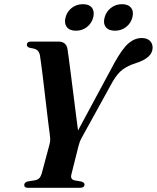

<svg xmlns="http://www.w3.org/2000/svg" viewBox="-20 -899 750 919"><path d="M384.5 -16Q384.5 0 361.5 0H114Q96 0 96 -14Q96 -25.5 112.5 -30.5L146.5 -36Q161 -38.5 168.2 -46.5Q175.5 -54.5 179.5 -68L217.5 -210Q221 -223 220.2 -235.8Q219.5 -248.5 217.5 -262Q216 -271.5 212.5 -300.2Q209 -329 204.2 -368.5Q199.5 -408 194.5 -450.8Q189.5 -493.5 184.8 -532.5Q180 -571.5 176.2 -599.2Q172.5 -627 171 -635Q167.5 -651 158 -658.8Q148.5 -666.5 124.5 -669.5Q108.5 -673.5 108.5 -684Q108.5 -700 129.5 -700H259Q297 -700 303 -664.5Q305 -654 309.2 -620.8Q313.5 -587.5 319.5 -541Q325.5 -494.5 331.8 -444.2Q338 -394 343.8 -349Q349.5 -304 353.5 -274.5L528.5 -599.5Q566 -667 595.5 -692Q625 -717 658.5 -717Q683.5 -717 697 -704Q710.5 -691 710.5 -671Q710.5 -622 629.5 -596.5Q594 -585.5 568 -566.8Q542 -548 518.5 -507L373.5 -244Q366 -231 362.5 -221.5Q359 -212 356.5 -203L321.5 -63.5Q315.5 -40 338 -35.5L370 -30Q384.5 -25 384.5 -16ZM343 -752Q313.5 -752 300 -769.5Q286.5 -787 293.5 -815Q301 -844 323.8 -861.5Q346.5 -879 377 -879Q407 -879 420.2 -861.5Q433.5 -844 426 -815Q418.5 -787 396 -769.5Q373.5 -752 343 -752ZM530 -752Q500 -752 486.5 -769.5Q473 -787 480.5 -815Q488 -843.5 511 -861.2Q534 -879 563.5 -879Q594 -879 607.5 -861.5Q621 -844 613.5 -815Q606 -787 583.2 -769.5Q560.5 -752 530 -752Z"/></svg>

Font: Fraunces 72pt S000 SemiBold
Style: Italic
Weight: 600
Italic angle: -16°
Version: Version 1.000; ttfautohint (v1.8.3)